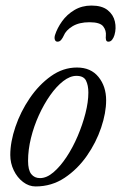

<svg xmlns="http://www.w3.org/2000/svg" viewBox="-20 -657 436 691"><path d="M309 -637Q347 -637 367.5 -620.5Q388 -604 393.5 -579.5Q399 -555 392 -531Q389 -521 383.5 -514Q378 -507 370 -507Q363 -507 361.5 -514Q360 -521 361 -528Q363 -547 351.5 -562Q340 -577 302 -577Q265 -577 241 -562.5Q217 -548 209 -528Q206 -521 200.5 -514Q195 -507 187 -507Q180 -507 177.5 -514Q175 -521 178 -531Q186 -556 203.5 -580.5Q221 -605 248 -621Q275 -637 309 -637ZM108 14Q84 14 63 -2Q42 -18 29.5 -44Q17 -70 17 -99Q17 -146 35.5 -200.5Q54 -255 87 -303.5Q120 -352 163.5 -383Q207 -414 257 -414Q307 -414 334.5 -380Q362 -346 362 -296Q362 -251 344 -197.5Q326 -144 292.5 -96Q259 -48 212.5 -17Q166 14 108 14ZM124 -16Q148 -16 172.5 -37Q197 -58 219.5 -92Q242 -126 259.5 -167Q277 -208 287.5 -249Q298 -290 298 -324Q298 -350 289.5 -367Q281 -384 255 -384Q232 -384 207.5 -365Q183 -346 160.5 -314Q138 -282 120 -242.5Q102 -203 91.5 -160.5Q81 -118 81 -78Q81 -45 92.5 -30.5Q104 -16 124 -16Z"/></svg>

Font: EB Garamond
Style: Italic
Weight: 400
Italic angle: -17.2°
Designer: Georg Duffner and Octavio Pardo
Foundry: Georg Duffner
Version: Version 1.001